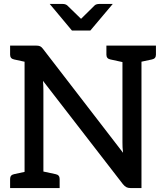

<svg xmlns="http://www.w3.org/2000/svg" viewBox="-20 -949 840 969"><path d="M104 0V-719H160Q175 -719 182.5 -715.5Q190 -712 198 -701L601 -178Q599 -192 598.5 -205.5Q598 -219 598 -231V-719H694V0H638Q626 0 617.5 -4.5Q609 -9 600 -20L197 -541Q198 -528 198.5 -516Q199 -504 199 -491V0ZM31 0V-46Q31 -56 36 -62Q41 -68 51 -70L120 -85L132 0ZM180 0 191 -85 261 -70Q271 -68 276 -62Q281 -56 281 -46V0ZM132 -719 120 -634 51 -649Q41 -651 36 -657Q31 -663 31 -673V-719ZM618 -719 606 -634 537 -649Q527 -651 522 -657Q517 -663 517 -673V-719ZM767 -719V-673Q767 -663 762 -657Q757 -651 747 -649L677 -634L666 -719ZM549 -929 436 -795H343L231 -929H297Q310 -929 319 -922L389 -854L458 -922Q461 -925 467 -927Q473 -929 480 -929Z"/></svg>

Font: Aleo Medium
Style: Regular
Weight: 500
Designer: Alessio Laiso
Foundry: Alessio Laiso
Version: Version 2.001;gftools[0.9.29]